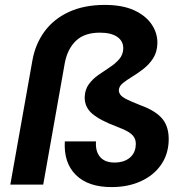

<svg xmlns="http://www.w3.org/2000/svg" viewBox="-20 -752 753 782"><path d="M434 10Q339 10 289 -39.5Q239 -89 244 -176H371Q368 -136 387.5 -113Q407 -90 446 -90Q485 -90 508.5 -109.5Q532 -129 533 -163Q534 -179 527 -191.5Q520 -204 503 -214.5Q486 -225 456 -236Q387 -262 355.5 -289Q324 -316 325 -357Q326 -387 341.5 -408.5Q357 -430 380.5 -446.5Q404 -463 427 -478Q450 -493 465.5 -511Q481 -529 482 -553Q483 -584 458 -601.5Q433 -619 387 -619Q324 -619 289.5 -586Q255 -553 244 -496L156 0H22L112 -506Q124 -573 161.5 -624Q199 -675 261 -703.5Q323 -732 407 -732Q478 -732 525.5 -710.5Q573 -689 597.5 -653Q622 -617 621 -575Q620 -540 604 -515Q588 -490 565 -472Q542 -454 519 -440Q496 -426 480.5 -413.5Q465 -401 464 -385Q464 -375 470.5 -366Q477 -357 496 -347.5Q515 -338 553 -323Q616 -300 642.5 -266.5Q669 -233 667 -178Q665 -122 635 -79.5Q605 -37 553 -13.5Q501 10 434 10Z"/></svg>

Font: DM Sans 17pt
Style: Bold Italic
Weight: 700
Italic angle: -10°
Version: Version 4.004;gftools[0.9.30]